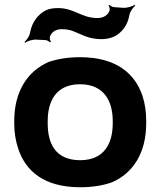

<svg xmlns="http://www.w3.org/2000/svg" viewBox="-20 -779 667 809"><path d="M40 -269V-259C40 -220 46 -185 57 -152C88 -58 166 10 318 10C368 10 413 3 452 -11C540 -49 596 -134 596 -259V-269C596 -308 591 -343 580 -376C548 -470 469 -538 317 -538C267 -538 224 -531 185 -518C96 -479 40 -394 40 -269ZM455 -269V-259C455 -176 420 -104 318 -104C213 -104 181 -175 181 -259V-269C181 -351 215 -424 317 -424C419 -424 455 -352 455 -269ZM224 -745C205 -745 186 -742 172 -735C140 -718 115 -686 107 -643C105 -628 92 -609 83 -602L86 -599C95 -606 118 -613 133 -612L173 -610C179 -609 188 -604 190 -601L195 -603C191 -607 189 -617 190 -623C196 -643 214 -656 240 -656C256 -656 270 -654 282 -650C321 -636 351 -614 407 -614C427 -614 446 -618 461 -625C493 -641 518 -672 525 -715C528 -730 541 -749 550 -755L548 -759C539 -752 514 -745 499 -746L460 -749C454 -749 444 -755 442 -758L437 -756C441 -752 443 -742 442 -736C436 -716 417 -703 391 -703C322 -703 294 -745 224 -745Z"/></svg>

Font: Asimov
Style: EdgeWide
Weight: 500
Designer: Google
Version: Version 2.000980: 2014